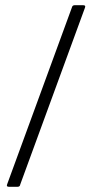

<svg xmlns="http://www.w3.org/2000/svg" viewBox="-20 -720 348 740"><path d="M8 -11 257 -691Q259 -700 268 -700H300Q312 -700 307 -689L58 -9Q57 0 47 0H15Q3 0 8 -11Z"/></svg>

Font: Barlow Condensed Light
Style: Italic
Weight: 300
Width: 3
Italic angle: -7°
Designer: Jeremy Tribby
Foundry: Tribby Type
Version: Version 1.408